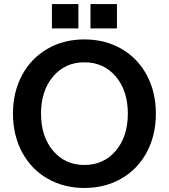

<svg xmlns="http://www.w3.org/2000/svg" viewBox="-20 -910 832 946"><path d="M578.4 -30.3Q498 16.1 396 16.1Q293.9 16.1 213.6 -30.3Q133.3 -76.7 88.6 -160.4Q43.9 -244.1 43.9 -350.1Q43.9 -456.1 88.6 -539.6Q133.3 -623 213.6 -669.4Q293.9 -715.8 396 -715.8Q498 -715.8 578.4 -669.4Q658.7 -623 703.4 -539.6Q748 -456.1 748 -350.1Q748 -244.1 703.4 -160.4Q658.7 -76.7 578.4 -30.3ZM241.5 -167.2Q300.8 -97.2 396 -97.2Q491.2 -97.2 550.5 -167.2Q609.9 -237.3 609.9 -350.1Q609.9 -462.9 550.5 -533Q491.2 -603 396 -603Q300.8 -603 241.5 -533Q182.1 -462.9 182.1 -350.1Q182.1 -237.3 241.5 -167.2ZM425.8 -770V-890.1H556.2V-770ZM235.8 -770V-890.1H366.2V-770Z"/></svg>

Font: Uncut Sans
Style: Bold
Weight: 700
Designer: Kasper Nordkvist
Foundry: UNCUT.wtf
Version: Version 1.304;Glyphs 3.2 (3246)